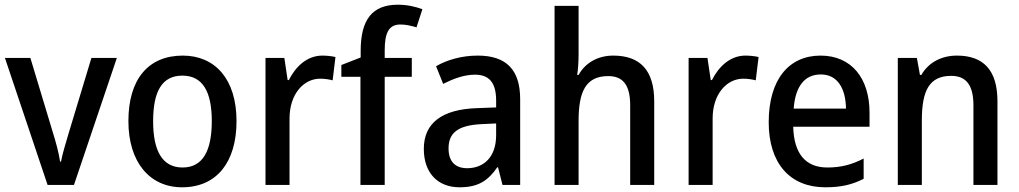

<svg xmlns="http://www.w3.org/2000/svg" viewBox="-20 -785 4325 815"><path d="M182 0H294L476 -539H368L271 -218C259 -178 244 -128 239 -99H235C230 -135 216 -186 204 -224L109 -539H1Z M984 -271C984 -450 892 -549 756 -549C608 -549 525 -447 525 -271C525 -97 615 10 753 10C901 10 984 -98 984 -271ZM630 -270C630 -396 667 -464 754 -464C841 -464 879 -395 879 -271C879 -145 841 -74 755 -74C668 -74 630 -146 630 -270Z M1348 -549C1284 -549 1235 -503 1206 -445H1201L1187 -539H1107V0H1209V-282C1209 -386 1269 -451 1339 -451C1358 -451 1377 -448 1392 -444L1404 -543C1387 -547 1366 -549 1348 -549Z M1728 -459V-539H1613V-572C1613 -650 1633 -681 1680 -681C1704 -681 1727 -675 1748 -669L1773 -746C1742 -757 1709 -765 1669 -765C1561 -765 1511 -703 1511 -569V-541L1429 -509V-459H1510V0H1613V-459Z M2008 -549C1940 -549 1878 -531 1831 -504L1861 -429C1905 -451 1950 -468 1996 -468C2054 -468 2086 -437 2086 -358V-329L2005 -326C1855 -321 1779 -262 1779 -153C1779 -51 1838 10 1931 10C2009 10 2051 -17 2091 -75H2094L2113 0H2188V-364C2188 -488 2130 -549 2008 -549ZM2023 -258 2086 -261V-211C2086 -119 2034 -71 1963 -71C1915 -71 1884 -97 1884 -155C1884 -219 1921 -253 2023 -258Z M2436 -558V-760H2334V0H2436V-272C2436 -397 2467 -462 2562 -462C2626 -462 2655 -422 2655 -338V0H2757V-355C2757 -487 2697 -549 2583 -549C2521 -549 2466 -521 2436 -467H2430C2434 -491 2436 -523 2436 -558Z M3144 -549C3080 -549 3031 -503 3002 -445H2997L2983 -539H2903V0H3005V-282C3005 -386 3065 -451 3135 -451C3154 -451 3173 -448 3188 -444L3200 -543C3183 -547 3162 -549 3144 -549Z M3463 -549C3328 -549 3243 -447 3243 -266C3243 -92 3333 10 3483 10C3550 10 3597 -1 3646 -26V-112C3595 -86 3550 -74 3492 -74C3399 -74 3350 -133 3347 -247H3671V-307C3671 -452 3595 -549 3463 -549ZM3464 -469C3536 -469 3570 -408 3571 -324H3349C3356 -419 3396 -469 3464 -469Z M4042 -549C3978 -549 3922 -521 3891 -467H3885L3872 -539H3791V0H3893V-273C3893 -400 3924 -463 4018 -463C4083 -463 4112 -421 4112 -338V0H4214V-355C4214 -489 4153 -549 4042 -549Z"/></svg>

Font: Noto Sans Thai Looped SemiCondensed Medium
Style: Regular
Weight: 500
Width: 4
Designer: Sasikarn Vongin, Ben Mitchell
Foundry: The Fontpad Ltd
Version: Version 1.001